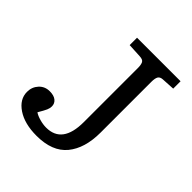

<svg xmlns="http://www.w3.org/2000/svg" viewBox="-195 -831 976 976"><g transform="rotate(45 293.0 -343.0)"><path d="M222 14Q136 14 83 -21.5Q30 -57 30 -110Q30 -145 52.5 -169.5Q75 -194 110 -194Q140 -194 156 -181Q172 -168 172 -147Q172 -134 166 -120Q160 -106 141 -74Q155 -64 180 -57Q205 -50 227 -50Q343 -50 343 -205V-594Q343 -617 337 -629.5Q331 -642 307 -643L231 -647V-700H544V-647L474 -643Q455 -642 448 -630.5Q441 -619 441 -592V-228Q441 -115 388 -50.5Q335 14 222 14Z"/></g></svg>

Font: Literata 7pt
Style: Regular
Weight: 400
Designer: Latin by Veronika Burian and Jose Scaglione. Greek by Irene Vlachou. Cyrillic by Vera Evstafieva.
Foundry: TypeTogether
Version: Version 3.002